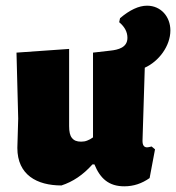

<svg xmlns="http://www.w3.org/2000/svg" viewBox="-20 -646 619 675"><path d="M497 -626C468 -626 436 -611 402 -582L399 -568C418 -552 428 -534 428 -513C428 -479 396 -471 368 -468L307 -461V-163C300 -158 293 -154 287 -152C280 -149 273 -148 265 -148C250 -148 240 -152 233 -161C226 -169 223 -183 223 -203V-474L38 -461L44 -229L41 -126C41 -31 110 6 196 6C236 -7 272 -31 305 -68H312C332 -19 362 9 417 9C450 9 479 -1 506 -20L525 -121L513 -131C506 -129 500 -128 497 -128C486 -128 481 -136 481 -151L489 -408C538 -430 579 -484 579 -539C579 -587 546 -626 497 -626Z"/></svg>

Font: Luna Sans Black
Style: Regular
Weight: 900
Designer: Juan Pablo del Peral
Foundry: Huerta Tipografica
Version: Version 2.001; ttfautohint (v1.5)